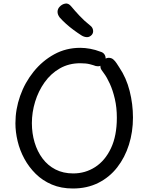

<svg xmlns="http://www.w3.org/2000/svg" viewBox="-20 -1056 845 1096"><path d="M553 -761Q568 -757 575.5 -746.5Q583 -736 583 -723Q583 -715 579.5 -706Q576 -697 568.5 -690Q561 -683 551 -679.5Q541 -676 527 -679Q514 -684 492.5 -689.5Q471 -695 438 -695Q373 -695 321.5 -665.5Q270 -636 234.5 -586Q199 -536 180.5 -475.5Q162 -415 162 -353Q162 -295 177.5 -243Q193 -191 223 -151Q253 -111 297 -88.5Q341 -66 398 -66Q467 -66 523.5 -102.5Q580 -139 613.5 -210Q647 -281 647 -384Q647 -442 635.5 -491.5Q624 -541 607 -578Q590 -615 575 -635Q565 -649 559 -657.5Q553 -666 553 -677Q553 -686 557 -694.5Q561 -703 568 -710.5Q575 -718 583.5 -722Q592 -726 600 -726Q616 -726 626.5 -717Q637 -708 645.5 -695Q654 -682 661 -671Q701 -612 720 -537Q739 -462 739 -385Q739 -303 716 -230Q693 -157 649 -100.5Q605 -44 541 -12Q477 20 396 20Q329 20 276 -2.5Q223 -25 184 -63.5Q145 -102 119 -150Q93 -198 80.5 -250.5Q68 -303 68 -352Q68 -432 95 -508.5Q122 -585 172 -647Q222 -709 289.5 -746Q357 -783 438 -783Q465 -783 495 -777.5Q525 -772 553 -761ZM445 -854Q423 -868 400 -885Q377 -902 356.5 -920.5Q336 -939 321 -956Q308 -973 308.5 -989.5Q309 -1006 321 -1018Q334 -1032 352.5 -1035.5Q371 -1039 387 -1019Q405 -997 433.5 -966.5Q462 -936 494 -911Q508 -901 511 -885Q514 -869 504 -857Q491 -843 475 -844Q459 -845 445 -854Z"/></svg>

Font: Playpen Sans
Style: Regular
Weight: 400
Designer: Laura Meseguer, Veronika Burian, José Scaglione, Kostas Bartsokas, Vera Evstafieva, Tom Grace, Yorlmar Campos
Foundry: TypeTogether
Version: Version 2.000